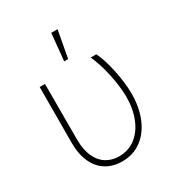

<svg xmlns="http://www.w3.org/2000/svg" viewBox="-178 -855 907 980"><g transform="rotate(-30 275.5 -365.0)"><path d="M112.3 -530.3V-200.2Q112.8 -141.6 130.9 -101.6Q148.9 -61.5 181.2 -41.3Q213.4 -21 255.9 -20.5Q311.5 -20.5 353 -52.2Q394.5 -84 417 -140.1Q439.5 -196.3 439.5 -267.6Q438.5 -330.1 422.6 -403.1Q406.7 -476.1 381.8 -530.3H415Q438 -484.4 454.3 -407Q470.7 -329.6 470.7 -265.6Q470.7 -187.5 445.1 -124.8Q419.4 -62 371.3 -26.1Q323.2 9.8 257.8 9.8Q204.6 9.8 164.6 -14.4Q124.5 -38.6 102.3 -86.2Q80.1 -133.8 80.1 -201.2L81.1 -530.3ZM270.5 -740.2H307.6L278.3 -581.1H254.9Z"/></g></svg>

Font: Pretendard JP Thin
Style: Regular
Weight: 100
Designer: Base glyphs from Inter by Rasmus Andersson; Hangeul glyphs from Noto Sans CJK(Source Han Sans) by Jang Soo-young and Kan
Foundry: Kil Hyung-jin
Version: Version 1.309